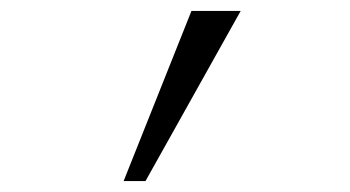

<svg xmlns="http://www.w3.org/2000/svg" viewBox="-20 -741 640 351"><path d="M206 -410 330 -721H420L246 -410Z"/></svg>

Font: JetBrains Mono NL Thin
Style: Italic
Weight: 100
Italic angle: -9°
Monospace: yes
Designer: Philipp Nurullin, Konstantin Bulenkov
Foundry: JetBrains
Version: Version 2.305; ttfautohint (v1.8.4.7-5d5b)